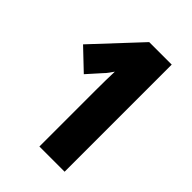

<svg xmlns="http://www.w3.org/2000/svg" viewBox="-210 -810 905 905"><g transform="rotate(45 243.0 -357.0)"><path d="M222 0V-375Q222 -410 222.5 -441.5Q223 -473 224 -501Q217 -491 208.5 -479Q200 -467 189 -456L129 -389L27 -486L240 -714H390V0Z"/></g></svg>

Font: Noto Sans Gurmukhi UI ExtraCondensed Black
Style: Regular
Weight: 900
Width: 2
Designer: Jelle Bosma - Monotype Design Team
Foundry: Monotype Imaging Inc.
Version: Version 2.004; ttfautohint (v1.8.4.7-5d5b)